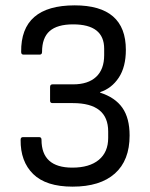

<svg xmlns="http://www.w3.org/2000/svg" viewBox="-20 -686 561 717"><path d="M251 11Q152 11 104 -36Q56 -83 57 -164Q57 -174 66 -174H126Q135 -174 135 -164Q135 -60 250 -60Q314 -60 349 -89Q384 -118 384 -171V-195Q384 -301 252 -301H176Q167 -301 167 -310V-361Q167 -371 176 -371H253Q309 -371 339 -399Q369 -427 369 -480V-504Q369 -595 253 -595Q194 -595 165.5 -570Q137 -545 137 -492Q137 -482 128 -482H68Q59 -482 59 -492Q57 -666 259 -666Q450 -666 450 -500Q450 -436 423.5 -396Q397 -356 354 -342V-340Q410 -322 437 -283.5Q464 -245 464 -180Q464 -87 409 -38Q354 11 251 11Z"/></svg>

Font: Sofia Sans Semi Condensed
Style: Regular
Weight: 400
Designer: Botio Nikoltchev, Ani Petrova
Foundry: lettersoup
Version: Version 4.100; ttfautohint (v1.8.4.7-5d5b)